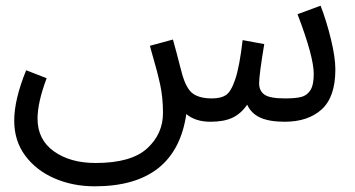

<svg xmlns="http://www.w3.org/2000/svg" viewBox="-20 -423 1249 675"><path d="M1159 -179Q1159 -82 1111 -38.5Q1063 5 981 5Q927 5 895 -9.5Q863 -24 849 -55Q827 -23 797 -9Q767 5 720 5Q667 5 635 -22Q598 232 313 232Q236 232 171.5 204Q107 176 68.5 124Q30 72 30 1Q30 -73 72 -176L144 -148Q112 -63 112 -6Q112 68 169.5 109Q227 150 316 150Q441 150 497 99Q553 48 553 -26Q553 -80 543 -126Q533 -172 513 -240L507 -262L588 -284Q601 -238 613 -190L621 -160Q636 -109 659.5 -93Q683 -77 725 -77Q756 -77 774 -88.5Q792 -100 807 -144Q822 -188 833 -282L909 -268Q891 -160 891 -130Q891 -104 909.5 -90.5Q928 -77 982 -77Q1018 -77 1038.5 -82Q1059 -87 1071 -105.5Q1083 -124 1083 -163Q1083 -224 1026 -373L1107 -403Q1128 -349 1143.5 -285Q1159 -221 1159 -179Z"/></svg>

Font: Noto Sans Arabic
Style: Regular
Weight: 400
Designer: Nadine Chahine
Foundry: Monotype Imaging Inc.
Version: Version 1.001